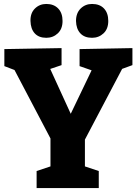

<svg xmlns="http://www.w3.org/2000/svg" viewBox="-20 -950 691 970"><path d="M165 0V-86L258 -117L235 -83V-279L250 -222L44 -614L75 -588L2 -616V-702L291 -707V-621L211 -594L224 -623L353 -341H321L453 -616L465 -587L382 -616V-702L649 -707V-621L575 -594L606 -619L397 -222L409 -279V-83L386 -117L479 -86V0ZM445 -759Q407 -759 386 -781.5Q365 -804 364 -844Q364 -884 387.5 -907Q411 -930 445 -930Q484 -930 505.5 -907Q527 -884 527 -844Q527 -804 503 -781.5Q479 -759 445 -759ZM214 -759Q176 -759 155.5 -781.5Q135 -804 134 -844Q133 -884 156.5 -907Q180 -930 214 -930Q252 -930 274 -907Q296 -884 296 -844Q296 -804 272 -781.5Q248 -759 214 -759Z"/></svg>

Font: Bitter Thin ExtraBold
Style: Regular
Weight: 800
Version: Version 3.020